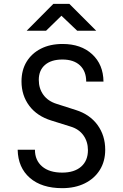

<svg xmlns="http://www.w3.org/2000/svg" viewBox="-20 -970 640 1000"><path d="M304 10Q197 10 135.5 -43.5Q74 -97 72 -190H162Q162 -135 199.5 -103Q237 -71 304 -71Q367 -71 402.5 -102Q438 -133 438 -188Q438 -232 414.5 -265Q391 -298 347 -311L248 -342Q173 -365 132.5 -419Q92 -473 92 -546Q92 -605 118.5 -648.5Q145 -692 193 -716.5Q241 -741 306 -741Q402 -741 460 -687.5Q518 -634 519 -545H429Q429 -599 396.5 -629.5Q364 -660 305 -660Q247 -660 214.5 -632Q182 -604 182 -554Q182 -509 206 -476Q230 -443 275 -429L375 -397Q448 -374 488 -319Q528 -264 528 -190Q528 -130 500 -85Q472 -40 421.5 -15Q371 10 304 10ZM119 -810 258 -950H341L481 -810H382L300 -888L220 -810Z"/></svg>

Font: Liga JetBrainsMono Nerd Font
Style: Regular
Weight: 400
Designer: Philipp Nurullin, Konstantin Bulenkov
Foundry: JetBrains
Version: Version 2.225; ttfautohint (v1.8.3)